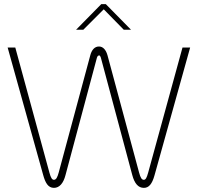

<svg xmlns="http://www.w3.org/2000/svg" viewBox="-20 -900 956 929"><path d="M297 -53 449 -621C451 -629 457 -632 460 -632C462 -632 466 -628 468 -621L620 -53C631 -12 649 9 676 9C700 9 716 -9 728 -53L900 -670H863L697 -65C690 -40 685 -30 676 -30C666 -30 660 -39 653 -65L500 -633C492 -661 477 -675 459 -675C438 -675 424 -659 417 -633L264 -65C258 -43 252 -30 241 -30C232 -30 226 -39 219 -65L54 -670H17L189 -53C199 -17 212 9 241 9C268 9 287 -14 297 -53ZM348 -756H383L482 -855L579 -756H614L492 -880H470Z"/></svg>

Font: LT Wave Alt Thin
Style: Regular
Weight: 100
Designer: Daniel Lyons
Version: Version 2.5 (Glyphs App)